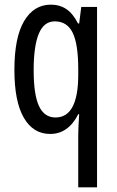

<svg xmlns="http://www.w3.org/2000/svg" viewBox="-20 -567 502 827"><path d="M317 18Q317 1 318 -22Q319 -45 321 -75H317Q274 10 196 10Q123 10 82.5 -60Q42 -130 42 -266Q42 -406 84 -476.5Q126 -547 199 -547Q237 -547 265.5 -528Q294 -509 316 -466H321L330 -537H398V240H317ZM219 -61Q317 -61 317 -245V-270Q317 -377 293 -426Q269 -475 216 -475Q169 -475 147 -421.5Q125 -368 125 -265Q125 -159 148 -110Q171 -61 219 -61Z"/></svg>

Font: Noto Sans Thai ExtCond
Style: Regular
Weight: 400
Width: 2
Designer: Monotype Design Team
Foundry: Monotype Imaging Inc.
Version: Version 2.002; ttfautohint (v1.8.4.7-5d5b)